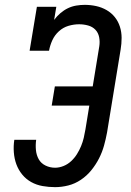

<svg xmlns="http://www.w3.org/2000/svg" viewBox="-20 -763 540 791"><path d="M207 8Q181 8 155.5 3.5Q130 -1 108.5 -13Q87 -25 71.5 -44Q56 -63 47.5 -86Q39 -109 37 -135.5Q35 -162 39 -187H129Q126 -166 128 -145Q130 -124 139.5 -107Q149 -90 167.5 -81Q186 -72 207 -72Q224 -72 241.5 -79Q259 -86 273 -99Q287 -112 297 -128Q307 -144 314 -161Q321 -178 325 -195Q329 -212 332 -230L348 -328H193L206 -407H362L389 -572Q392 -591 388.5 -609.5Q385 -628 373 -640.5Q361 -653 343 -658Q325 -663 306 -663Q284 -663 262 -656.5Q240 -650 222.5 -634Q205 -618 195.5 -597Q186 -576 182 -554H102L132 -735H212L203 -681Q214 -696 228.5 -708.5Q243 -721 259.5 -729Q276 -737 294 -740Q312 -743 329 -743Q353 -743 376 -738Q399 -733 419 -721.5Q439 -710 453 -692.5Q467 -675 474 -653Q481 -631 481 -607Q481 -583 477 -559L421 -217Q416 -190 408.5 -163Q401 -136 388 -110.5Q375 -85 356.5 -62Q338 -39 313.5 -22.5Q289 -6 261.5 1Q234 8 207 8Z"/></svg>

Font: Iosevka Slab Medium
Style: Italic
Weight: 500
Italic angle: -9°
Monospace: yes
Designer: Belleve Invis
Foundry: Belleve Invis
Version: Version 11.1.0; ttfautohint (v1.8.3)